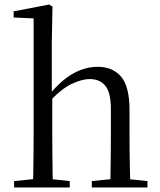

<svg xmlns="http://www.w3.org/2000/svg" viewBox="-20 -825 703 845"><path d="M42 0V-28L151 -39H184L287 -28V0ZM125 0Q126 -24 126.5 -65Q127 -106 127.5 -150.5Q128 -195 128 -229V-744L40 -748V-775L196 -805L211 -796L208 -641V-412L210 -399V-229Q210 -195 210.5 -150.5Q211 -106 211.5 -65Q212 -24 213 0ZM384 0V-28L492 -39H524L629 -28V0ZM465 0Q466 -24 466.5 -64.5Q467 -105 467.5 -149.5Q468 -194 468 -229V-344Q468 -418 443.5 -447.5Q419 -477 375 -477Q340 -477 294 -455Q248 -433 193 -373L174 -407H196Q249 -472 302 -501.5Q355 -531 410 -531Q476 -531 513 -487.5Q550 -444 550 -341V-229Q550 -194 550.5 -149.5Q551 -105 552 -64.5Q553 -24 554 0Z"/></svg>

Font: Noto Serif SC
Style: Regular
Weight: 400
Designer: Ryoko NISHIZUKA 西塚涼子 (kana & ideographs); Frank Grießhammer (Latin, Greek & Cyrillic); Wenlong ZHANG 张文龙 (bopomofo); San
Foundry: Adobe
Version: Version 2.002-H1;hotconv 1.1.0;makeotfexe 2.6.0